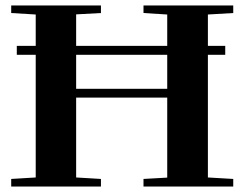

<svg xmlns="http://www.w3.org/2000/svg" viewBox="-20 -683 888 703"><path d="M21 0V-27.8L110.8 -33.2V-482.4H41.5V-515.1H110.8V-629.9L21 -635.3V-663.1H349.6V-635.3L258.8 -630.4V-515.1H592.3V-629.9L505.4 -635.3V-663.1H834V-635.3L741.2 -629.9V-515.1H804.7V-482.4H741.2V-33.2L834 -27.8V0H505.4V-27.8L592.3 -32.7V-325.7H258.8V-33.2L349.6 -27.8V0ZM258.8 -357.9H592.3V-482.4H258.8Z"/></svg>

Font: Elstob 18pt
Style: Bold
Weight: 700
Designer: Peter S. Baker
Version: Version 1.015